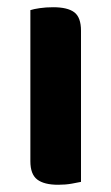

<svg xmlns="http://www.w3.org/2000/svg" viewBox="-20 -504 308 531"><path d="M64 -286H204V-1Q195 1 178 4Q161 7 141 7Q102 7 83 -7.5Q64 -22 64 -58ZM204 -239H64V-476Q73 -479 90 -481.5Q107 -484 127 -484Q167 -484 185.5 -470Q204 -456 204 -419Z"/></svg>

Font: BalooTamma2Bold
Style: Bold
Weight: 700
Designer: Divya Kowshik, Shuchita Grover and Ek Type
Foundry: Ek Type
Version: Version 1.700